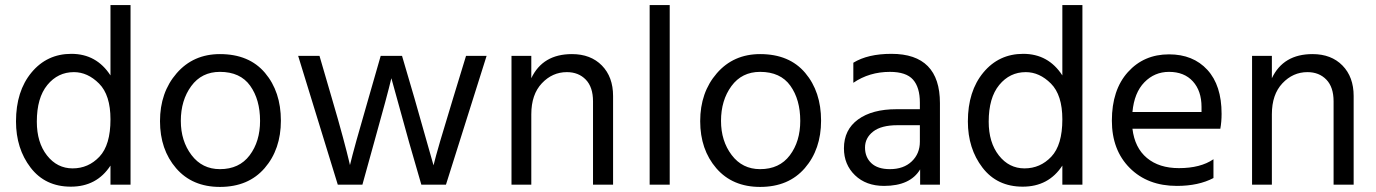

<svg xmlns="http://www.w3.org/2000/svg" viewBox="-20 -727 5417 756"><path d="M266 -64Q328 -64 371.5 -110Q415 -156 415 -257Q415 -353 370 -398Q325 -443 271 -443Q208 -443 166.5 -392.5Q125 -342 125 -248Q125 -166 165 -115Q205 -64 266 -64ZM415 -707H494V0H415V-75Q361 8 259 8Q158 8 100.5 -67Q43 -142 43 -249Q43 -368 104 -441.5Q165 -515 261 -515Q360 -515 415 -430Z M846 9Q737 9 673.5 -64.5Q610 -138 610 -250Q610 -363 675.5 -438.5Q741 -514 846 -514Q961 -514 1023.5 -440Q1086 -366 1086 -252Q1086 -139 1022 -65Q958 9 846 9ZM846 -444Q774 -444 733 -388Q692 -332 692 -251Q692 -172 734 -116.5Q776 -61 846 -61Q922 -61 963 -115.5Q1004 -170 1004 -251Q1004 -335 965 -389.5Q926 -444 846 -444Z M1310 0 1154 -507H1238L1287 -339Q1313 -251 1330.5 -185.5Q1348 -120 1353 -98L1358 -77Q1373 -141 1431 -340L1479 -507H1563L1612 -340L1687 -76Q1701 -135 1764 -340L1815 -507H1896L1736 0H1639L1591 -166L1521 -419Q1506 -355 1453 -166L1407 0Z M2072 -507V-419Q2117 -514 2232 -514Q2306 -514 2350 -469Q2394 -424 2394 -349V0H2315V-328Q2315 -384 2286.5 -413.5Q2258 -443 2212 -443Q2155 -443 2113.5 -399Q2072 -355 2072 -277V0H1994V-507Z M2538 0V-707H2617V0Z M2973 9Q2864 9 2800.5 -64.5Q2737 -138 2737 -250Q2737 -363 2802.5 -438.5Q2868 -514 2973 -514Q3088 -514 3150.5 -440Q3213 -366 3213 -252Q3213 -139 3149 -65Q3085 9 2973 9ZM2973 -444Q2901 -444 2860 -388Q2819 -332 2819 -251Q2819 -172 2861 -116.5Q2903 -61 2973 -61Q3049 -61 3090 -115.5Q3131 -170 3131 -251Q3131 -335 3092 -389.5Q3053 -444 2973 -444Z M3602 -234H3514Q3450 -234 3418 -209Q3386 -184 3386 -146Q3386 -108 3411 -84.5Q3436 -61 3484 -61Q3538 -61 3570 -91.5Q3602 -122 3602 -169ZM3340 -401V-480Q3397 -515 3490 -515Q3681 -515 3681 -321V0H3603V-60Q3564 5 3461 5Q3390 5 3346.5 -37Q3303 -79 3303 -143Q3303 -216 3358.5 -256.5Q3414 -297 3510 -297H3602V-323Q3602 -383 3575 -413.5Q3548 -444 3484 -444Q3403 -444 3340 -401Z M4014 -64Q4076 -64 4119.5 -110Q4163 -156 4163 -257Q4163 -353 4118 -398Q4073 -443 4019 -443Q3956 -443 3914.5 -392.5Q3873 -342 3873 -248Q3873 -166 3913 -115Q3953 -64 4014 -64ZM4163 -707H4242V0H4163V-75Q4109 8 4007 8Q3906 8 3848.5 -67Q3791 -142 3791 -249Q3791 -368 3852 -441.5Q3913 -515 4009 -515Q4108 -515 4163 -430Z M4711 -286V-306Q4711 -369 4677 -406.5Q4643 -444 4583 -444Q4526 -444 4486 -403Q4446 -362 4439 -286ZM4758 -100V-26Q4699 5 4614 5Q4499 5 4428.5 -65.5Q4358 -136 4358 -252Q4358 -373 4421 -443Q4484 -513 4583 -513Q4678 -513 4734 -452Q4790 -391 4790 -279Q4790 -247 4785 -220H4439Q4448 -145 4496 -105Q4544 -65 4622 -65Q4707 -65 4758 -100Z M4988 -507V-419Q5033 -514 5148 -514Q5222 -514 5266 -469Q5310 -424 5310 -349V0H5231V-328Q5231 -384 5202.5 -413.5Q5174 -443 5128 -443Q5071 -443 5029.5 -399Q4988 -355 4988 -277V0H4910V-507Z"/></svg>

Font: Hind
Style: Regular
Weight: 400
Designer: Manushi Parikh, Satya Rajpurohit
Foundry: Indian Type Foundry
Version: Version 2.000;PS 1.0;hotconv 1.0.79;makeotf.lib2.5.61930